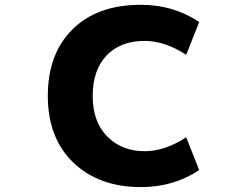

<svg xmlns="http://www.w3.org/2000/svg" viewBox="-20 -762 1040 794"><path d="M562.5 11.7Q388.7 11.7 283.2 -89.8Q177.7 -191.4 177.7 -365.2Q177.7 -540 280.3 -641.1Q382.8 -742.2 562.5 -742.2Q698.2 -742.2 803.7 -670.9L750 -535.2Q662.1 -592.8 578.1 -592.8Q477.5 -592.8 420.4 -532.2Q363.3 -471.7 363.3 -365.2Q363.3 -258.8 423.3 -197.8Q483.4 -136.7 578.1 -136.7Q662.1 -136.7 750 -194.3L803.7 -58.6Q698.2 11.7 562.5 11.7Z"/></svg>

Font: Gen Shin Gothic Monospace Heavy
Style: Bold
Weight: 800
Designer: [Source Han Sans]
Ryoko NISHIZUKA  (kana & ideographs); Paul D. Hunt (Latin, Greek & Cyrillic); Wenlong ZHANG  (bopomofo
Version: Version 1.002.20150607